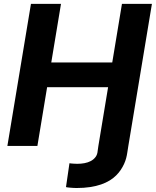

<svg xmlns="http://www.w3.org/2000/svg" viewBox="-20 -747 798 983"><path d="M138.5 -727.3H292.3L242.5 -427.2H554.7L604.4 -727.3H757.8L637.1 0L631.4 36.2Q629.6 48.7 625.9 62.9Q622.2 77.1 615.4 92Q608.7 106.9 598.7 122Q588.8 137.1 574.9 150.9Q561.1 164.8 541.9 176.7Q522.7 188.6 497.7 197.3Q472.7 206 441.2 210.8Q409.8 215.6 371.4 215.6Q363.6 215.6 354.9 215Q346.2 214.5 338.8 213.8Q331.3 213.1 325.6 212.4Q320 211.6 317.8 210.9L335.6 88.8Q339.8 89.5 345.3 90Q350.9 90.6 356.7 90.9Q362.6 91.3 368.1 91.4Q373.6 91.6 377.5 91.6Q394.5 91.6 412.3 88.4Q430 85.2 444.6 77.6Q459.2 70 468.9 57.2Q478.7 44.4 480.1 24.9L483.7 0L533.4 -300.4H221.2L171.5 0H17.8Z"/></svg>

Font: Inter P
Style: Bold Italic
Weight: 700
Italic angle: 9.39999°
Designer: Rasmus Andersson
Foundry: rsms
Version: Version 3.018;git-588b23468